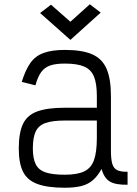

<svg xmlns="http://www.w3.org/2000/svg" viewBox="-20 -866 640 900"><path d="M284 14Q203 14 155.5 -3.5Q108 -21 88 -61Q68 -101 68 -170Q68 -244 88 -285.5Q108 -327 155.5 -344Q203 -361 284 -361H434V-416Q434 -474 420.5 -507Q407 -540 374.5 -554Q342 -568 284 -568Q241 -568 215 -559Q189 -550 173 -528Q157 -506 146 -466L82 -482Q99 -538 122.5 -571Q146 -604 185 -618Q224 -632 284 -632Q366 -632 413 -611Q460 -590 480 -542.5Q500 -495 500 -416V-160Q500 -119 506.5 -97.5Q513 -76 530.5 -68Q548 -60 578 -61V0Q522 1 495 -15Q468 -31 456 -74Q438 -41 415.5 -21.5Q393 -2 361.5 6Q330 14 284 14ZM284 -47Q342 -47 374.5 -62.5Q407 -78 420.5 -115.5Q434 -153 434 -219V-301H284Q226 -301 193.5 -289.5Q161 -278 147.5 -250Q134 -222 134 -170Q134 -123 147.5 -96Q161 -69 193.5 -58Q226 -47 284 -47ZM310 -679 168 -805 219 -844 310 -764 401 -846 452 -807Z"/></svg>

Font: Victor Mono Light
Style: Regular
Weight: 300
Monospace: yes
Designer: Rune Bjørnerås
Version: Version 1.561;gftools[0.9.30]